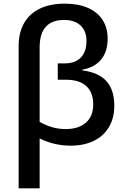

<svg xmlns="http://www.w3.org/2000/svg" viewBox="-20 -785 683 1045"><path d="M332.5 -765.1Q405.3 -765.1 457.8 -742.4Q510.3 -719.7 538.1 -676.8Q565.9 -633.8 565.9 -574.7Q565.9 -504.4 530.3 -460.9Q494.6 -417.5 427.2 -405.8V-402.3Q516.6 -390.6 559.3 -343.3Q602.1 -295.9 602.1 -209Q602.1 -142.6 573 -93.5Q543.9 -44.4 490.5 -18.3Q437 7.8 364.7 7.8Q319.3 7.8 276.1 -2.4Q232.9 -12.7 195.8 -31.7V240.2H81.5V-534.7Q81.5 -607.4 111.1 -659.2Q140.6 -710.9 196.8 -738Q252.9 -765.1 332.5 -765.1ZM487.3 -216.8Q487.3 -282.2 449.5 -316.7Q411.6 -351.1 338.4 -351.1H294.4V-439.9H330.6Q389.2 -439.9 419.9 -471.7Q450.7 -503.4 450.7 -562.5Q450.7 -616.2 418.5 -646.2Q386.2 -676.3 329.1 -676.3Q262.2 -676.3 229 -638.9Q195.8 -601.6 195.8 -527.8V-121.6Q264.6 -82.5 336.4 -82.5Q407.7 -82.5 447.5 -117.4Q487.3 -152.3 487.3 -216.8Z"/></svg>

Font: Viking Open Sans Light
Style: Bold
Weight: 600
Foundry: Ascender Corporation
Version: Version 2.001